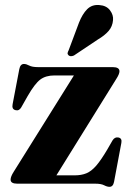

<svg xmlns="http://www.w3.org/2000/svg" viewBox="-20 -728 516 761"><path d="M440.5 -414.5 203.5 -33H276Q302.5 -33 322.5 -41.2Q342.5 -49.5 361.5 -71.5Q380.5 -93.5 405 -135L426 -171.5Q435 -186 449.5 -183Q464.5 -180 461 -161.5L432 -7Q428 12.5 414 12.5Q404.5 12.5 392.5 6.2Q380.5 0 357.5 0H48.5Q22 0 22 -16Q22 -28 34.5 -47.5L273 -429H196Q161.5 -429 139.8 -412.8Q118 -396.5 89.5 -347L64 -302Q55.5 -287.5 41 -291.5Q26 -295.5 30 -315L56.5 -454Q60.5 -474.5 75 -474.5Q84 -474.5 95.8 -468.2Q107.5 -462 130.5 -462H426.5Q453.5 -462 453.5 -445.5Q453.5 -434.5 440.5 -414.5ZM293 -638Q306.5 -672.5 325.5 -691.5Q344.5 -710.5 373.5 -708Q402 -706 416 -687.2Q430 -668.5 428 -648.5Q426 -623 410.2 -605Q394.5 -587 368 -571.5L273 -508Q259 -502 251.5 -509Q247 -513.5 248 -518.2Q249 -523 252 -528.5Z"/></svg>

Font: Fraunces 72pt
Style: Bold
Weight: 700
Version: Version 1.000;[b76b70a41]